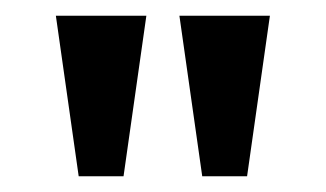

<svg xmlns="http://www.w3.org/2000/svg" viewBox="-20 -631 414 244"><path d="M208 -611H323L294 -407H237ZM51 -611H166L137 -407H80Z"/></svg>

Font: Podkova ExtraBold
Style: Regular
Weight: 800
Designer: Ilya Yudin
Foundry: Cyreal (www.cyreal.org)
Version: Version 2.103